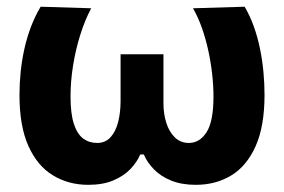

<svg xmlns="http://www.w3.org/2000/svg" viewBox="-20 -523 824 557"><path d="M235.8 13.2Q179.4 13.2 134.1 -14Q88.8 -41.2 62.7 -98.8Q36.5 -156.5 36.5 -247.9Q36.5 -281 40 -315Q43.5 -348.9 50.9 -381.9Q58.3 -414.9 70 -445.7Q81.8 -476.5 97.9 -503.5L244.6 -499Q226.4 -465.1 212.9 -422.1Q199.4 -379.2 192 -333Q184.6 -286.9 184.6 -243Q184.6 -193.4 194.3 -163.7Q204 -134 221.3 -121.1Q238.7 -108.3 261.6 -108.3Q285.8 -108.3 300.8 -125Q315.8 -141.6 322.8 -169.3Q329.8 -196.9 329.8 -230Q329.8 -252.2 329.8 -275.7Q329.8 -299.2 329.8 -322.1Q329.8 -345 329.8 -365.5H454.2Q454.2 -343.9 454.2 -319.7Q454.2 -295.5 454.2 -270.9Q454.2 -246.2 454.2 -222.7Q454.2 -192.9 462.4 -166.8Q470.6 -140.6 487.1 -124.5Q503.6 -108.3 528.2 -108.3Q559.1 -108.3 579.2 -139.4Q599.3 -170.5 599.3 -243Q599.3 -274.7 595.4 -308.9Q591.5 -343.2 584.1 -377.2Q576.6 -411.3 565.6 -442.4Q554.5 -473.6 539.9 -499L689.7 -503.5Q705.6 -476.5 716.5 -445.7Q727.5 -414.9 734.2 -381.9Q741 -348.9 744.2 -315Q747.4 -281 747.4 -247.9Q747.4 -156.5 721.5 -98.8Q695.7 -41.2 650.8 -14Q605.8 13.2 548.1 13.2Q507.2 13.2 476.9 1Q446.7 -11.2 426.9 -31.4Q407.1 -51.5 397.3 -74.8H386.8Q377.5 -52.8 358.3 -32.6Q339.1 -12.5 308.9 0.3Q278.7 13.2 235.8 13.2Z"/></svg>

Font: Commissioner Thin
Style: Regular
Weight: 100
Designer: Kostas Bartsokas
Foundry: Kostas Bartsokas
Version: Version 1.001;gftools[0.9.23]